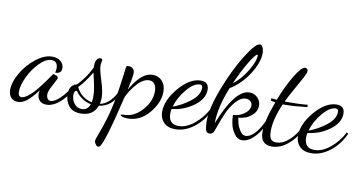

<svg xmlns="http://www.w3.org/2000/svg" viewBox="-116 -958 2806 1481"><g transform="rotate(10 1287.5 -217.0)"><path d="M-26 -36Q-26 -95 15.5 -167Q57 -239 123 -291Q189 -343 251 -343Q290 -343 316 -322Q342 -301 342 -268Q342 -225 293 -225Q298 -243 298 -260Q298 -316 249 -316Q205 -316 155.5 -265.5Q106 -215 74.5 -148.5Q43 -82 43 -33Q43 6 70 6Q88 6 112 -11Q136 -28 156 -49Q176 -70 203.5 -105.5Q231 -141 244 -160L280 -212Q320 -205 320 -187Q320 -179 291 -127Q262 -75 262 -48Q262 -31 270.5 -17.5Q279 -4 296 -4Q325 -4 369 -45.5Q413 -87 456 -162L466 -152Q435 -72 378.5 -21Q322 30 268 30Q233 30 214.5 9.5Q196 -11 196 -40Q196 -52 199 -69Q154 -9 118.5 19Q83 47 48 47Q15 47 -5.5 25.5Q-26 4 -26 -36Z M416 -80Q416 -107 424.5 -125.5Q433 -144 443.5 -150.5Q454 -157 465.5 -162Q477 -167 480 -170Q544 -240 579 -315V-327Q579 -361 590.5 -378Q602 -395 618 -395Q634 -395 634 -382Q634 -380 631 -366Q628 -352 628 -338Q628 -308 654 -227Q680 -146 680 -97Q680 -70 674 -48Q748 -61 800 -161L809 -151Q774 -48 669 -32Q638 51 541 51Q476 51 446 12Q416 -27 416 -80ZM461 -81Q461 -43 483.5 -13.5Q506 16 543 16Q589 16 606 -33Q566 -41 533 -64.5Q500 -88 483 -116Q461 -115 461 -81ZM487 -147Q524 -68 611 -49Q615 -75 615 -96Q615 -124 610 -155Q605 -186 596 -223.5Q587 -261 584 -277Q533 -193 487 -147Z M728 119Q761 23 781 -75.5Q801 -174 823 -356Q824 -366 827.5 -369.5Q831 -373 842 -373Q866 -373 878 -359.5Q890 -346 890 -327Q890 -299 867 -192Q898 -252 942.5 -295.5Q987 -339 1040 -339Q1084 -339 1112.5 -307.5Q1141 -276 1141 -225Q1141 -139 1071.5 -56.5Q1002 26 905 26Q880 26 863.5 20.5Q847 15 847 8Q847 3 872 3Q950 3 1013 -67Q1076 -137 1076 -216Q1076 -250 1061.5 -271.5Q1047 -293 1019 -293Q972 -293 924.5 -240Q877 -187 853 -132Q765 241 730 275Q725 280 718 280Q707 280 696 263Q686 248 687 243Q687 235 691.5 220Q696 205 708.5 172.5Q721 140 728 119Z M1158 -72Q1158 -164 1242 -262Q1326 -360 1412 -360Q1474 -360 1474 -299Q1474 -226 1396 -170Q1318 -114 1226 -105Q1222 -88 1222 -69Q1222 15 1301 15Q1362 15 1424 -36Q1486 -87 1525 -162L1537 -153Q1497 -64 1426 -10Q1355 44 1280 44Q1221 44 1189.5 11.5Q1158 -21 1158 -72ZM1231 -124Q1301 -149 1365.5 -199Q1430 -249 1430 -306Q1430 -329 1409 -329Q1362 -329 1307 -263.5Q1252 -198 1231 -124Z M1509 -63Q1509 -161 1570 -320Q1631 -479 1704 -596.5Q1777 -714 1812 -714Q1825 -714 1834 -695Q1843 -676 1843 -649Q1843 -577 1784 -485Q1725 -393 1639 -341Q1573 -179 1573 -55Q1684 -335 1797 -335Q1834 -335 1860 -309Q1886 -283 1886 -246Q1886 -207 1857.5 -178.5Q1829 -150 1798.5 -139.5Q1768 -129 1744 -129Q1747 -110 1753.5 -84.5Q1760 -59 1779 -29.5Q1798 0 1822 0Q1897 0 1970 -163L1980 -153Q1958 -77 1905.5 -19.5Q1853 38 1802 38Q1767 38 1742.5 4.5Q1718 -29 1709 -67.5Q1700 -106 1700 -142Q1719 -142 1747 -151Q1775 -160 1801.5 -183.5Q1828 -207 1828 -238Q1828 -258 1813 -270.5Q1798 -283 1778 -283Q1737 -283 1698.5 -238.5Q1660 -194 1638.5 -144Q1617 -94 1598 -41Q1579 12 1578 13Q1567 31 1545 31Q1545 31 1544 31Q1532 31 1524.5 23.5Q1517 16 1514 0.5Q1511 -15 1510 -28Q1509 -41 1509 -63ZM1656 -381Q1721 -433 1765 -507.5Q1809 -582 1809 -624Q1809 -633 1806 -633Q1791 -633 1745 -556.5Q1699 -480 1656 -381Z M1947 -53Q1947 -139 2005 -294Q1981 -298 1969 -302V-320Q2005 -316 2013 -316Q2057 -430 2107.5 -513.5Q2158 -597 2187 -597Q2195 -597 2201.5 -591Q2208 -585 2208 -575Q2208 -560 2188.5 -523Q2169 -486 2133.5 -424Q2098 -362 2075 -313H2112Q2195 -313 2255 -319V-301Q2149 -289 2084 -289Q2081 -289 2079 -289H2064Q2009 -164 2009 -72Q2009 -27 2022 -9Q2035 9 2065 9Q2116 9 2166 -36.5Q2216 -82 2255 -162L2268 -152Q2231 -65 2168 -9.5Q2105 46 2036 46Q1947 46 1947 -53Z M2222 -72Q2222 -164 2306 -262Q2390 -360 2476 -360Q2538 -360 2538 -299Q2538 -226 2460 -170Q2382 -114 2290 -105Q2286 -88 2286 -69Q2286 15 2365 15Q2426 15 2488 -36Q2550 -87 2589 -162L2601 -153Q2561 -64 2490 -10Q2419 44 2344 44Q2285 44 2253.5 11.5Q2222 -21 2222 -72ZM2295 -124Q2365 -149 2429.5 -199Q2494 -249 2494 -306Q2494 -329 2473 -329Q2426 -329 2371 -263.5Q2316 -198 2295 -124Z"/></g></svg>

Font: DancingScriptRegular
Style: Regular
Weight: 400
Designer: Pablo Impallari
Foundry: Pablo Impallari. www.impallari.com
Version: Version 1.002